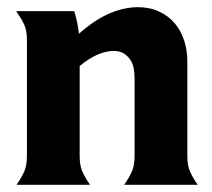

<svg xmlns="http://www.w3.org/2000/svg" viewBox="-20 -515 591 535"><path d="M202 -80Q202 -54 209.5 -37Q217 -20 231 0H26Q40 -20 47.5 -37Q55 -54 55 -80V-404Q55 -431 47 -447.5Q39 -464 25 -484H187Q192 -467 195 -452.5Q198 -438 200 -421Q244 -460 285 -477.5Q326 -495 364 -495Q397 -495 423 -483Q449 -471 466.5 -450.5Q484 -430 493 -402.5Q502 -375 502 -345V-80Q502 -54 509.5 -37Q517 -20 531 0H326Q340 -20 347.5 -37Q355 -54 355 -80V-298Q355 -311 352.5 -324.5Q350 -338 343 -348.5Q336 -359 325 -366Q314 -373 296 -373Q277 -373 253.5 -363.5Q230 -354 202 -331Z"/></svg>

Font: LT Museum
Style: Bold
Weight: 700
Designer: Daniel Lyons
Foundry: LyonsType
Version: Version 1.010